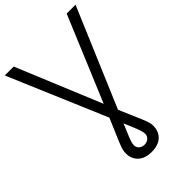

<svg xmlns="http://www.w3.org/2000/svg" viewBox="-282 -829 1146 1146"><g transform="rotate(-45 290.5 -256.5)"><path d="M-7.8 -727.5H67.4L324.2 -107.4Q351.1 -43.5 369.4 -2.2Q387.7 39.1 397.5 65.4Q407.2 91.8 407.2 110.8Q407.2 143.1 393.3 166.7Q379.4 190.4 353.3 203.1Q327.1 215.8 290.5 215.8Q235.8 215.8 204.8 187.7Q173.8 159.7 173.8 110.8Q173.8 99.1 177 85.7Q180.2 72.3 186.5 55.4Q192.9 38.6 202.4 16.1Q211.9 -6.3 224.9 -35.9Q237.8 -65.4 253.9 -104L514.6 -727.5H589.4L303.2 -52.7Q283.2 -3.9 269.5 27.6Q255.9 59.1 249 78.9Q242.2 98.6 242.2 111.3Q242.2 129.4 255.4 142.1Q268.6 154.8 290.5 154.8Q312 154.8 325.4 141.8Q338.9 128.9 338.9 111.3Q338.9 98.1 332.5 78.6Q326.2 59.1 312.7 26.9Q299.3 -5.4 277.8 -55.7Z"/></g></svg>

Font: Inter 20pt Light
Style: Regular
Weight: 300
Version: Version 4.001;git-66647c0bb